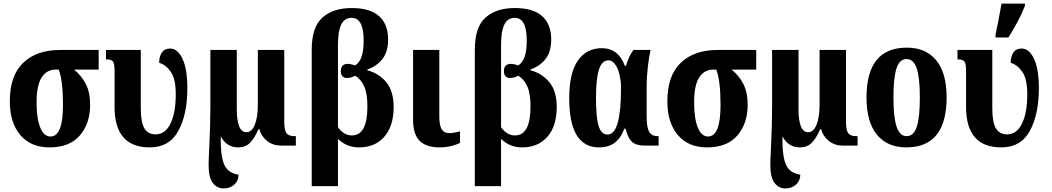

<svg xmlns="http://www.w3.org/2000/svg" viewBox="-20 -816 5897 1076"><path d="M35 -249Q35 -392 110 -464Q185 -536 316 -536H533V-426H395Q437 -392 461 -345.5Q485 -299 485 -228Q485 -124 427.5 -57Q370 10 257 10Q152 10 93.5 -59.5Q35 -129 35 -249ZM333 -227Q333 -367 309 -426H292Q242 -426 213.5 -382Q185 -338 185 -242Q185 -152 205.5 -101.5Q226 -51 263 -51Q333 -51 333 -227Z M622 -217V-419Q622 -458 613.5 -470.5Q605 -483 579 -483H574V-536H769V-210Q769 -131 789 -97Q809 -63 852 -63Q906 -63 935.5 -123.5Q965 -184 965 -288Q965 -373 937.5 -413Q910 -453 872 -464Q872 -499 887 -521.5Q902 -544 933 -544Q976 -544 1003 -486Q1030 -428 1030 -322Q1030 -175 979.5 -82.5Q929 10 819 10Q622 10 622 -217Z M1149 109Q1149 82 1153 2Q1159 -114 1159 -225V-536H1307V-200Q1307 -143 1320 -109Q1333 -75 1361 -75Q1391 -75 1408 -117Q1425 -159 1425 -229V-536H1573V-134Q1573 -88 1585 -70.5Q1597 -53 1630 -53H1638V0H1556Q1510 0 1477.5 -25.5Q1445 -51 1433 -93H1429Q1407 -42 1381.5 -16Q1356 10 1315 10Q1250 10 1217 -52Q1215 54 1235.5 104Q1256 154 1317 163Q1317 196 1293.5 218Q1270 240 1233 240Q1196 240 1172.5 209Q1149 178 1149 109Z M1727 -538Q1727 -665 1787.5 -718Q1848 -771 1951 -771Q2053 -771 2104 -726Q2155 -681 2155 -594Q2155 -525 2122.5 -484.5Q2090 -444 2039 -427V-422Q2104 -405 2145 -355Q2186 -305 2186 -216Q2186 -110 2134 -50Q2082 10 1992 10Q1922 10 1874 -38V227H1727ZM2039 -219Q2039 -292 2021 -332Q2003 -372 1970 -392Q1950 -379 1922 -379Q1908 -379 1899 -389Q1890 -399 1890 -417Q1890 -458 1929 -458Q1947 -458 1970 -449Q1995 -465 2006.5 -498.5Q2018 -532 2018 -589Q2018 -716 1951 -716Q1911 -716 1892.5 -678.5Q1874 -641 1874 -566V-103Q1907 -57 1952 -57Q2039 -57 2039 -219Z M2295 -145V-536H2442V-164Q2442 -114 2455 -92Q2468 -70 2498 -70Q2524 -70 2558 -80V-15Q2541 -6 2510 2Q2479 10 2443 10Q2370 10 2332.5 -26Q2295 -62 2295 -145Z M2641 -538Q2641 -665 2701.5 -718Q2762 -771 2865 -771Q2967 -771 3018 -726Q3069 -681 3069 -594Q3069 -525 3036.5 -484.5Q3004 -444 2953 -427V-422Q3018 -405 3059 -355Q3100 -305 3100 -216Q3100 -110 3048 -50Q2996 10 2906 10Q2836 10 2788 -38V227H2641ZM2953 -219Q2953 -292 2935 -332Q2917 -372 2884 -392Q2864 -379 2836 -379Q2822 -379 2813 -389Q2804 -399 2804 -417Q2804 -458 2843 -458Q2861 -458 2884 -449Q2909 -465 2920.5 -498.5Q2932 -532 2932 -589Q2932 -716 2865 -716Q2825 -716 2806.5 -678.5Q2788 -641 2788 -566V-103Q2821 -57 2866 -57Q2953 -57 2953 -219Z M3170 -267Q3170 -407 3218.5 -476.5Q3267 -546 3353 -546Q3445 -546 3482 -447H3488Q3497 -475 3505.5 -495Q3514 -515 3530 -536H3626Q3618 -505 3611 -445Q3604 -385 3604 -333V-161Q3604 -102 3618 -77.5Q3632 -53 3665 -53H3671V0H3595Q3543 0 3520 -23Q3497 -46 3486 -95H3479Q3460 -43 3425.5 -16.5Q3391 10 3337 10Q3255 10 3212.5 -57.5Q3170 -125 3170 -267ZM3460 -308V-345Q3454 -411 3434.5 -444.5Q3415 -478 3390 -478Q3353 -478 3336.5 -425.5Q3320 -373 3320 -267Q3320 -160 3334.5 -111Q3349 -62 3384 -62Q3424 -62 3442 -129Q3460 -196 3460 -308Z M3720 -249Q3720 -392 3795 -464Q3870 -536 4001 -536H4218V-426H4080Q4122 -392 4146 -345.5Q4170 -299 4170 -228Q4170 -124 4112.5 -57Q4055 10 3942 10Q3837 10 3778.5 -59.5Q3720 -129 3720 -249ZM4018 -227Q4018 -367 3994 -426H3977Q3927 -426 3898.5 -382Q3870 -338 3870 -242Q3870 -152 3890.5 -101.5Q3911 -51 3948 -51Q4018 -51 4018 -227Z M4297 109Q4297 82 4301 2Q4307 -114 4307 -225V-536H4455V-200Q4455 -143 4468 -109Q4481 -75 4509 -75Q4539 -75 4556 -117Q4573 -159 4573 -229V-536H4721V-134Q4721 -88 4733 -70.5Q4745 -53 4778 -53H4786V0H4704Q4658 0 4625.5 -25.5Q4593 -51 4581 -93H4577Q4555 -42 4529.5 -16Q4504 10 4463 10Q4398 10 4365 -52Q4363 54 4383.5 104Q4404 154 4465 163Q4465 196 4441.5 218Q4418 240 4381 240Q4344 240 4320.5 209Q4297 178 4297 109Z M4836 -270Q4836 -549 5062 -549Q5168 -549 5226.5 -478.5Q5285 -408 5285 -270Q5285 10 5059 10Q4953 10 4894.5 -61Q4836 -132 4836 -270ZM5135 -270Q5135 -380 5117.5 -432.5Q5100 -485 5060 -485Q5021 -485 5004 -432.5Q4987 -380 4987 -270Q4987 -160 5004.5 -106.5Q5022 -53 5061 -53Q5101 -53 5118 -106.5Q5135 -160 5135 -270Z M5559 -621 5572 -684Q5576 -707 5581.5 -735Q5587 -763 5593 -796H5724V-784Q5690 -697 5631 -606H5559ZM5394 -217V-419Q5394 -458 5385.5 -470.5Q5377 -483 5351 -483H5346V-536H5541V-210Q5541 -131 5561 -97Q5581 -63 5624 -63Q5678 -63 5707.5 -123.5Q5737 -184 5737 -288Q5737 -373 5709.5 -413Q5682 -453 5644 -464Q5644 -499 5659 -521.5Q5674 -544 5705 -544Q5748 -544 5775 -486Q5802 -428 5802 -322Q5802 -175 5751.5 -82.5Q5701 10 5591 10Q5394 10 5394 -217Z"/></svg>

Font: Noto Serif CondExtraBold
Style: Regular
Weight: 800
Width: 3
Designer: Monotype Design Team
Foundry: Monotype Imaging Inc.
Version: Version 1.001